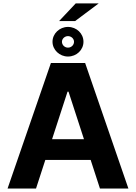

<svg xmlns="http://www.w3.org/2000/svg" viewBox="-20 -1092 788 1112"><path d="M551.8 -1072.4H418.7L322.1 -969.8H414.8ZM373.6 -764.6C424 -764.6 463.4 -803.3 463.4 -850.1C463.4 -897.4 424 -936.1 373.6 -936.1C324.9 -936.1 284.1 -897.4 284.1 -850.1C284.1 -803.3 324.9 -764.6 373.6 -764.6ZM373.6 -882.8C393.5 -882.8 408.7 -867.2 408.7 -850.1C408.7 -831.7 393.5 -816.1 373.6 -816.1C354.4 -816.1 338.8 -831.7 338.8 -850.1C338.8 -867.2 354.4 -882.8 373.6 -882.8ZM558.9 0H723.7L473 -727.3H274.9L23.8 0H188.6L242.5 -165.8H505ZM281.6 -285.9 371.1 -561.1H376.8L466.3 -285.9Z"/></svg>

Font: TID UI
Style: Bold
Weight: 700
Designer: The TID Project Authors
Foundry: Bakken & Bæck
Version: Version 1.001;hotconv 1.0.109;makeotfexe 2.5.65596